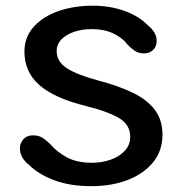

<svg xmlns="http://www.w3.org/2000/svg" viewBox="-20 -645 636 676"><path d="M301.5 10.5Q226.5 10.5 170.8 -10.5Q115 -31.5 81.5 -65Q50 -90 50 -123.5Q50 -140 62 -154.2Q74 -168.5 96.5 -168.5Q116.5 -168.5 130.8 -159.2Q145 -150 157.5 -137Q180.5 -110 215.5 -91Q250.5 -72 303.5 -72Q339.5 -72 370.2 -83Q401 -94 419.8 -114.5Q438.5 -135 438.5 -163.5Q438.5 -206 399.2 -229.2Q360 -252.5 283.5 -271.5Q170.5 -299.5 118.2 -345.8Q66 -392 66 -463.5Q66 -514 98.2 -550.2Q130.5 -586.5 185.2 -605.8Q240 -625 307 -625Q366.5 -625 417.8 -606.8Q469 -588.5 501 -555.5Q515 -544.5 523.2 -530.8Q531.5 -517 531.5 -500.5Q531.5 -480.5 518.8 -468.8Q506 -457 486.5 -457Q467 -457 452.5 -467.5Q438 -478 428 -489Q411 -512 379 -527.2Q347 -542.5 302.5 -542.5Q269 -542.5 241 -533Q213 -523.5 196.2 -506.2Q179.5 -489 179.5 -465Q179.5 -428 215.5 -404.8Q251.5 -381.5 326 -361.5Q397 -343 447.5 -318.5Q498 -294 525 -258.5Q552 -223 552 -170Q552 -114 519 -73.5Q486 -33 429.2 -11.2Q372.5 10.5 301.5 10.5Z"/></svg>

Font: Sono Medium
Style: Regular
Weight: 500
Designer: Tyler Finck
Foundry: Tyler Finck
Version: Version 2.112